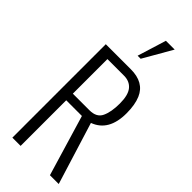

<svg xmlns="http://www.w3.org/2000/svg" viewBox="-350 -1174 1221 1221"><g transform="rotate(45 260.5 -563.0)"><path d="M266.1 -931.6 326.2 -1126H405.3L293.5 -931.6ZM71.3 0V-840.3H295.4Q415.5 -840.8 454.1 -750Q475.6 -699.7 475.6 -623Q475.6 -462.4 358.4 -419.4L488.3 0H409.2L286.6 -410.2H145.5V0ZM145.5 -469.7H294.9Q358.9 -469.7 379.9 -515.1Q401.4 -560.5 401.4 -636.7Q401.4 -712.9 373 -747.1Q344.7 -780.8 294.9 -780.8H145.5Z"/></g></svg>

Font: Oswald-Light
Style: Light
Weight: 300
Designer: vernon adams
Foundry: vernon adams
Version: Version ; ttfautohint (v0.92.18-e454-dirty) -l 8 -r 50 -G 20